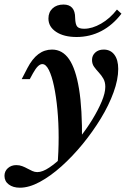

<svg xmlns="http://www.w3.org/2000/svg" viewBox="-83 -651 594 863"><path d="M6.5 192.7Q-24.2 192.7 -43.5 178.2Q-62.9 163.7 -62.9 139.5Q-62.9 118.5 -47.6 104.8Q-32.3 91.1 -9.7 91.1Q4.8 91.1 17.3 96Q29.8 100.8 40.7 106.9Q51.6 112.9 62.5 117.7Q73.4 122.6 84.7 122.6Q108.1 122.6 138.7 102Q169.4 81.5 203.6 47.6Q237.9 13.7 271.4 -27.8Q304.8 -69.4 331.5 -112.9Q358.1 -156.5 374.2 -194.8Q390.3 -233.1 390.3 -260.5Q390.3 -282.3 381.5 -297.6Q372.6 -312.9 360.9 -325.4Q349.2 -337.9 339.9 -350.8Q330.6 -363.7 330.6 -381.5Q330.6 -401.6 345.2 -414.9Q359.7 -428.2 383.1 -428.2Q413.7 -428.2 431 -405.2Q448.4 -382.3 448.4 -341.1Q448.4 -293.5 427.4 -235.9Q406.5 -178.2 370.2 -118.5Q333.9 -58.9 288.3 -3.2Q242.7 52.4 193.1 96.8Q143.5 141.1 95.6 166.9Q47.6 192.7 6.5 192.7ZM175 96Q180.6 32.3 180.6 -33.5Q180.6 -99.2 175 -158.5Q169.4 -217.7 159.7 -263.7Q150 -309.7 136.7 -336.3Q123.4 -362.9 107.3 -362.9Q97.6 -362.9 87.5 -353.2Q77.4 -343.5 65.3 -321.8L50.8 -295.2H14.5L40.3 -345.2Q62.1 -387.1 89.5 -407.7Q116.9 -428.2 150.8 -428.2Q197.6 -428.2 227.4 -385.1Q257.3 -341.9 272.2 -251.6Q287.1 -161.3 285.5 -18.5Q270.2 0.8 253.2 20.2Q236.3 39.5 217.3 58.1Q198.4 76.6 175 96ZM261.3 -484.7Q204 -484.7 169.4 -507.7Q134.7 -530.6 134.7 -567.7Q134.7 -596 153.2 -613.3Q171.8 -630.6 202.4 -630.6Q228.2 -630.6 241.5 -615.7Q254.8 -600.8 254.8 -570.2Q255.6 -541.9 263.7 -531.9Q271.8 -521.8 295.2 -521.8Q331.5 -521.8 371.4 -544.8Q411.3 -567.7 442.7 -608.1L462.9 -589.5Q423.4 -537.9 372.2 -511.3Q321 -484.7 261.3 -484.7Z"/></svg>

Font: Playfair 9pt
Style: Bold Italic
Weight: 700
Italic angle: -15.6°
Designer: Claus Eggers Sørensen
Foundry: Claus Eggers Sørensen
Version: Version 2.203